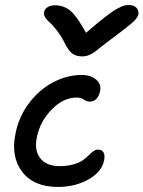

<svg xmlns="http://www.w3.org/2000/svg" viewBox="-20 -720 565 756"><path d="M487.8 -700.2Q506.8 -700.2 517.1 -689.5Q527.3 -678.7 524.9 -663.1Q522.5 -650.9 505.1 -634.5Q487.8 -618.2 425.8 -571.8Q405.3 -557.1 383.1 -539.3Q360.8 -521.5 351.8 -514.9Q342.8 -508.3 330.6 -503.2Q318.4 -498 304.2 -498Q279.8 -498 264.9 -509Q250 -520 235.8 -548.8Q221.2 -577.6 203.9 -600.1Q186.5 -622.6 175.5 -631.8Q164.6 -641.1 158 -651.4Q151.4 -661.6 153.8 -672.9Q155.8 -684.6 167.7 -691.9Q179.7 -699.2 195.8 -699.2Q231.4 -699.2 257.1 -677.7Q282.7 -656.2 318.8 -590.8Q362.8 -628.9 392.8 -652.3Q422.9 -675.8 440.9 -685.5Q459 -695.3 467.8 -697.8Q476.6 -700.2 487.8 -700.2ZM208 16.1Q112.8 16.1 67.4 -43.5Q22 -103 41 -193.8Q53.7 -259.3 93.3 -312.5Q132.8 -365.7 188 -395.3Q243.2 -424.8 301.8 -424.8Q336.9 -424.8 358.4 -406.7Q379.9 -388.7 374 -360.8Q370.1 -341.8 359.6 -330.8Q349.1 -319.8 333 -319.8Q322.3 -319.8 310.1 -327.9Q297.9 -335.9 282.2 -335.9Q229.5 -335.9 183.3 -288.6Q137.2 -241.2 125 -179.2Q114.3 -127.4 138.7 -96.7Q163.1 -65.9 214.8 -65.9Q245.1 -65.9 268.6 -72.5Q292 -79.1 305.4 -88.6Q318.8 -98.1 328.6 -107.9Q338.4 -117.7 347.4 -124.3Q356.4 -130.9 365.2 -130.9Q397 -130.9 390.1 -88.9Q380.4 -42.5 327.9 -13.2Q275.4 16.1 208 16.1Z"/></svg>

Font: Shantell Sans Irregular Bouncy
Style: Italic
Weight: 400
Italic angle: -11.31°
Designer: Stephen Nixon, Anya Danilova, Shantell Martin
Foundry: Arrow Type
Version: Version 1.006;[9816181b4]